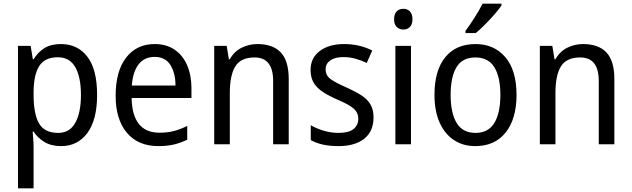

<svg xmlns="http://www.w3.org/2000/svg" viewBox="-20 -837 3442 1046"><path d="M312 -597Q403 -597 456 -528Q509 -459 509 -320Q509 -184 456 -112.5Q403 -41 313 -41Q259 -41 222 -63.5Q185 -86 163 -120H158Q159 -102 161 -79Q163 -56 163 -38V189H78V-587H147L159 -514H163Q186 -552 221.5 -574.5Q257 -597 312 -597ZM295 -525Q225 -525 194.5 -478.5Q164 -432 163 -337V-319Q163 -217 192.5 -165Q222 -113 297 -113Q360 -113 390.5 -168.5Q421 -224 421 -320Q421 -416 390.5 -470.5Q360 -525 295 -525Z M823 -597Q886 -597 931 -566.5Q976 -536 999.5 -481.5Q1023 -427 1023 -357V-303H697Q701 -114 849 -114Q892 -114 927 -123Q962 -132 1000 -151V-76Q963 -58 926.5 -49.5Q890 -41 843 -41Q732 -41 671 -114Q610 -187 610 -315Q610 -449 667 -523Q724 -597 823 -597ZM822 -527Q767 -527 735.5 -487Q704 -447 698 -371H936Q936 -438 908.5 -482.5Q881 -527 822 -527Z M1382 -597Q1467 -597 1510 -551Q1553 -505 1553 -406V-51H1468V-396Q1468 -524 1367 -524Q1292 -524 1262 -475.5Q1232 -427 1232 -329V-51H1147V-587H1215L1227 -514H1232Q1255 -556 1295.5 -576.5Q1336 -597 1382 -597Z M2015 -198Q2015 -121 1964 -81Q1913 -41 1824 -41Q1775 -41 1738 -49.5Q1701 -58 1673 -74V-155Q1701 -138 1741.5 -125.5Q1782 -113 1824 -113Q1880 -113 1906 -134Q1932 -155 1932 -191Q1932 -222 1908.5 -244Q1885 -266 1819 -294Q1773 -314 1740.5 -335Q1708 -356 1690 -384.5Q1672 -413 1672 -456Q1672 -522 1722.5 -559.5Q1773 -597 1855 -597Q1898 -597 1936 -588Q1974 -579 2008 -562L1978 -494Q1949 -508 1917 -517Q1885 -526 1851 -526Q1805 -526 1779.5 -508Q1754 -490 1754 -460Q1754 -426 1780.5 -406.5Q1807 -387 1873 -358Q1917 -338 1949 -317.5Q1981 -297 1998 -268.5Q2015 -240 2015 -198Z M2178 -789Q2199 -789 2213 -775Q2227 -761 2227 -732Q2227 -704 2213 -690Q2199 -676 2178 -676Q2156 -676 2141.5 -690Q2127 -704 2127 -732Q2127 -761 2141 -775Q2155 -789 2178 -789ZM2219 -587V-51H2134V-587Z M2794 -320Q2794 -190 2735 -115.5Q2676 -41 2569 -41Q2502 -41 2452 -74.5Q2402 -108 2374.5 -170.5Q2347 -233 2347 -320Q2347 -453 2405.5 -525Q2464 -597 2571 -597Q2672 -597 2733 -525.5Q2794 -454 2794 -320ZM2435 -320Q2435 -222 2467.5 -167.5Q2500 -113 2571 -113Q2640 -113 2673 -167Q2706 -221 2706 -320Q2706 -418 2673 -471Q2640 -524 2570 -524Q2499 -524 2467 -471Q2435 -418 2435 -320ZM2712 -807Q2699 -788 2674.5 -759.5Q2650 -731 2622 -703Q2594 -675 2572 -657H2516V-669Q2540 -701 2566 -742Q2592 -783 2609 -817H2712Z M3156 -597Q3241 -597 3284 -551Q3327 -505 3327 -406V-51H3242V-396Q3242 -524 3141 -524Q3066 -524 3036 -475.5Q3006 -427 3006 -329V-51H2921V-587H2989L3001 -514H3006Q3029 -556 3069.5 -576.5Q3110 -597 3156 -597Z"/></svg>

Font: Noto Sans Tamil UI SemiCondensed
Style: Regular
Weight: 400
Width: 4
Designer: Jelle Bosma - Monotype Design Team
Foundry: Monotype Imaging Inc.
Version: Version 2.004; ttfautohint (v1.8.4.7-5d5b)